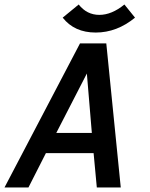

<svg xmlns="http://www.w3.org/2000/svg" viewBox="-97 -829 663 849"><path d="M331.1 0 316.9 -151.9H106L28.8 0H-77.1L256.8 -637.2H373L437 0ZM151.9 -241.2H309.1L287.1 -503.9ZM500 -751Q419.9 -685.1 326.2 -685.1Q231.9 -685.1 180.2 -751L251 -809.1Q287.1 -763.2 342.3 -763.2Q397 -763.2 453.1 -809.1Z"/></svg>

Font: Anonymous Pro
Style: Bold Italic
Weight: 700
Italic angle: -12°
Monospace: yes
Designer: Mark Simonson
Version: Version 1.003